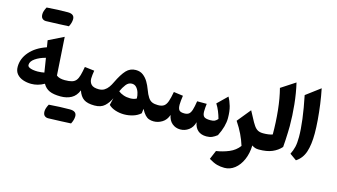

<svg xmlns="http://www.w3.org/2000/svg" viewBox="-120 -1336 3618 2063"><g transform="rotate(15 1689.5 -304.0)"><path d="M293 -472.2 280.8 -547.4 448.7 -630.4 475.6 -207Q491.2 -193.4 515.4 -187Q539.6 -180.7 569.3 -180.7H569.8V0H569.3Q491.7 0 445.8 -20.5Q399.9 -41 374 -88.4Q337.9 -67.9 302 -58.3Q266.1 -48.8 230 -48.8Q182.6 -48.8 139.9 -63.2Q97.2 -77.6 70.3 -108.6Q43.5 -139.6 43.5 -189Q43.5 -281.2 109.4 -356.9Q175.3 -432.6 293 -472.2ZM312 -360.4Q244.1 -342.8 197.5 -310.5Q150.9 -278.3 150.9 -239.3Q150.9 -222.7 167.5 -212.9Q184.1 -203.1 209.7 -199Q235.4 -194.8 263.2 -194.8Q283.7 -194.8 303 -197.3Q322.3 -199.7 336.9 -202.6Q331.5 -238.3 325.4 -276.1Q319.3 -314 312 -360.4ZM462.9 -751.5Q440.4 -750 349.6 -746.1Q258.8 -742.2 210 -741.2Q185.5 -741.2 169.4 -755.9Q153.3 -770.5 153.3 -803.7Q153.3 -836.9 179.2 -884.3Q308.6 -894 412.1 -894Q486.8 -894 486.8 -836.9Q486.8 -796.9 462.9 -751.5Z M755.4 251Q732.9 252.4 642.1 256.3Q551.3 260.3 502.4 261.2Q478 261.2 461.9 246.6Q445.8 231.9 445.8 198.7Q445.8 165.5 471.7 118.2Q601.1 108.4 704.6 108.4Q779.3 108.4 779.3 165.5Q779.3 205.6 755.4 251ZM569.8 0Q559.6 0 554.4 -8.1Q549.3 -16.1 549.3 -37.6V-143.1Q549.3 -164.6 554.4 -172.6Q559.6 -180.7 569.8 -180.7Q618.2 -180.7 647.7 -189.5Q677.2 -198.2 694.1 -219.7Q710.9 -241.2 721.2 -278.6Q731.4 -315.9 741.7 -373.5L849.1 -360.8Q845.2 -336.4 842.3 -313.7Q839.4 -291 839.4 -272.5Q839.4 -231 863.5 -205.8Q887.7 -180.7 946.8 -180.7H947.3V0H946.8Q868.7 0 827.9 -27.8Q787.1 -55.7 765.6 -119.6Q740.2 -55.7 689.5 -27.8Q638.7 0 569.8 0Z M1280.8 -483.9Q1329.1 -483.9 1362.5 -458.3Q1396 -432.6 1418.5 -394.3Q1440.9 -356 1454.6 -317.9Q1475.6 -260.7 1495.6 -231.2Q1515.6 -201.7 1541.5 -191.2Q1567.4 -180.7 1605.5 -180.7H1606V0H1605.5Q1577.1 0 1554 -8.1Q1530.8 -16.1 1510 -38.1Q1489.3 -60.1 1466.8 -102.1Q1465.3 -78.1 1460.9 -51.3Q1425.3 -19.5 1376.7 -4.9Q1328.1 9.8 1278.8 9.8Q1229 9.8 1182.4 -5.1Q1135.7 -20 1105.5 -49.3L1124.5 -128.4Q1099.1 -73.7 1059.1 -36.9Q1019 0 947.3 0Q937 0 931.9 -8.1Q926.8 -16.1 926.8 -37.6V-143.1Q926.8 -164.6 931.9 -172.6Q937 -180.7 947.3 -180.7Q983.4 -180.7 1009 -196.8Q1034.7 -212.9 1053 -238.8Q1071.3 -264.6 1085 -294.4Q1132.8 -393.6 1175.3 -438.7Q1217.8 -483.9 1280.8 -483.9ZM1277.3 -331.1Q1239.3 -331.1 1212.6 -296.4Q1186 -261.7 1166 -216.8Q1188 -198.2 1222.7 -186Q1257.3 -173.8 1297.4 -173.8Q1316.4 -173.8 1335 -177.7Q1353.5 -181.6 1368.7 -190.9Q1368.2 -225.1 1357.7 -257.1Q1347.2 -289.1 1327.4 -310.1Q1307.6 -331.1 1277.3 -331.1Z M2194.8 9.3Q2134.8 9.3 2099.4 -22Q2064 -53.2 2054.7 -110.8Q2039.6 -52.2 1997.6 -21.2Q1955.6 9.8 1904.3 9.8Q1851.1 9.8 1813 -22.5Q1774.9 -54.7 1764.6 -113.8Q1745.1 -55.7 1700 -27.8Q1654.8 0 1606 0Q1595.7 0 1590.6 -8.1Q1585.4 -16.1 1585.4 -37.6V-143.1Q1585.4 -164.6 1590.6 -172.6Q1595.7 -180.7 1606 -180.7Q1648.4 -180.7 1671.9 -197.5Q1695.3 -214.4 1709 -253.9Q1722.7 -293.5 1734.9 -361.3L1839.4 -347.2Q1835 -318.4 1832.3 -291.5Q1829.6 -264.6 1829.6 -247.1Q1829.6 -204.1 1844.2 -186Q1858.9 -168 1902.3 -168Q1934.6 -168 1952.6 -182.1Q1970.7 -196.3 1981.7 -231.4Q1992.7 -266.6 2002.4 -329.6H2108.9Q2106.4 -312 2104.5 -286.9Q2102.5 -261.7 2102.5 -244.6Q2102.5 -202.1 2120.8 -186Q2139.2 -169.9 2189.9 -169.9Q2221.7 -169.9 2238 -177.2Q2254.4 -184.6 2272.9 -205.1Q2262.2 -245.6 2245.6 -286.1Q2229 -326.7 2207 -360.8L2314.9 -465.8Q2337.4 -426.3 2353.3 -371.6Q2369.1 -316.9 2369.1 -239.7Q2369.1 -195.3 2355 -143.3Q2340.8 -91.3 2312.5 -36.1Q2284.2 -13.7 2257.6 -2.2Q2231 9.3 2194.8 9.3Z M2587.9 -386.7 2626 -315.9Q2652.3 -264.2 2672.9 -234.6Q2693.4 -205.1 2716.8 -192.9Q2740.2 -180.7 2775.4 -180.7H2775.9V0H2775.4Q2751.5 0 2733.4 -6.1Q2715.3 -12.2 2697.8 -24.4Q2695.3 65.4 2664.3 135.5Q2633.3 205.6 2582.3 245.6Q2531.2 285.6 2468.8 285.6Q2424.8 285.6 2385.7 274.9Q2346.7 264.2 2294.4 232.4L2335.9 134.3Q2410.6 123 2478 94.7Q2545.4 66.4 2586.9 10.3Q2567.4 -52.2 2538.8 -111.8Q2510.3 -171.4 2466.3 -237.3Z M2981.4 -801.3Q3007.3 -690.9 3020 -567.6Q3032.7 -444.3 3032.7 -327.6Q3032.7 -298.8 3031.2 -259Q3029.8 -219.2 3027.6 -176.3Q3025.4 -133.3 3022 -94.7Q2982.9 -50.3 2923.8 -25.1Q2864.7 0 2775.9 0Q2765.6 0 2760.5 -8.1Q2755.4 -16.1 2755.4 -37.6V-143.1Q2755.4 -164.6 2760.5 -172.6Q2765.6 -180.7 2775.9 -180.7Q2803.7 -180.7 2830.8 -184.1Q2857.9 -187.5 2879.4 -195.3Q2879.4 -330.6 2865.7 -461.7Q2852.1 -592.8 2824.2 -698.7Z M3258.8 -811Q3275.4 -730 3287.4 -642.1Q3299.3 -554.2 3305.9 -471.2Q3312.5 -388.2 3312.5 -321.8Q3312.5 -197.3 3285.6 -116.2Q3258.8 -35.2 3191.4 8.3L3116.7 -44.9Q3137.7 -86.4 3148.2 -129.9Q3158.7 -173.3 3158.7 -241.7Q3158.7 -324.2 3144.3 -438.5Q3129.9 -552.7 3101.1 -692.9Z"/></g></svg>

Font: Pinar DS4-Bold
Style: Regular
Weight: 700
Designer: Amin Abedi
Version: Version 2.000